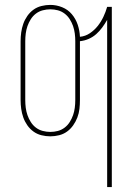

<svg xmlns="http://www.w3.org/2000/svg" viewBox="-20 -548 540 783"><path d="M417 215V-467Q408 -451 397 -436Q386 -421 372.5 -409Q359 -397 342 -389.5Q325 -382 306 -380V-140Q306 -122 304 -104Q302 -86 295.5 -69Q289 -52 278.5 -37Q268 -22 253.5 -11.5Q239 -1 221 3.5Q203 8 185 8Q167 8 149 3.5Q131 -1 116.5 -11.5Q102 -22 91.5 -37Q81 -52 75 -69Q69 -86 66.5 -104Q64 -122 64 -140V-380Q64 -398 66.5 -416Q69 -434 75 -451Q81 -468 91.5 -483Q102 -498 116.5 -508.5Q131 -519 149 -523.5Q167 -528 185 -528Q210 -528 233.5 -518.5Q257 -509 273 -490Q289 -471 297 -447Q305 -423 306 -398Q328 -400 346.5 -412.5Q365 -425 378.5 -442Q392 -459 401.5 -479Q411 -499 417 -520H436V215ZM185 -10Q201 -10 216 -14Q231 -18 243.5 -27.5Q256 -37 264.5 -50.5Q273 -64 278 -78.5Q283 -93 285 -108.5Q287 -124 287 -140V-380Q287 -396 285 -411.5Q283 -427 278 -441.5Q273 -456 264.5 -469.5Q256 -483 243.5 -492.5Q231 -502 216 -506Q201 -510 185 -510Q170 -510 154.5 -506Q139 -502 126.5 -492.5Q114 -483 105.5 -469.5Q97 -456 92 -441.5Q87 -427 85 -411.5Q83 -396 83 -380V-140Q83 -124 85 -108.5Q87 -93 92 -78.5Q97 -64 105.5 -50.5Q114 -37 126.5 -27.5Q139 -18 154.5 -14Q170 -10 185 -10Z"/></svg>

Font: Iosevka Term Curly Thin
Style: Regular
Weight: 100
Designer: Belleve Invis
Foundry: Belleve Invis
Version: Version 32.3.0